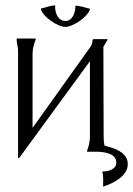

<svg xmlns="http://www.w3.org/2000/svg" viewBox="-20 -562 493 711"><path d="M366.7 -22.9Q379.9 -19.5 395 -14.6Q410.2 -9.8 423.1 -2Q436 5.9 444.6 17.6Q453.1 29.3 453.1 45.9Q453.1 62.5 444.1 75.9Q435.1 89.4 421.4 99.6Q407.7 109.9 392.1 117.2Q376.5 124.5 362.8 128.9L361.8 128.4Q361.8 115.7 362.1 101.3Q362.3 86.9 358.9 74.2L359.9 73.2Q367.2 73.2 376.2 71.5Q385.3 69.8 392.8 66.2Q400.4 62.5 405.5 56.2Q410.6 49.8 410.6 40.5Q410.6 28.8 404.8 21.2Q398.9 13.7 389.4 9.3Q379.9 4.9 368.2 2.7Q356.4 0.5 344.5 0Q332.5 -0.5 321.5 -0.2Q310.5 0 302.7 0L302.2 -2.9Q307.1 -15.6 310.1 -29.1Q313 -42.5 313 -56.6V-335.4L50.8 23.4L49.3 24.4L46.9 21V-371.6Q46.9 -383.8 44.2 -395.3Q41.5 -406.7 41.5 -418.9Q42.5 -418.9 42.7 -419.2Q43 -419.4 43.9 -419.4H108.9Q111.3 -419.4 112.3 -418.9V-415.5Q106.9 -402.8 103.8 -389.6Q100.6 -376.5 100.6 -362.8V-88.4L314 -387.2Q322.8 -398.9 322.8 -414.1L325.7 -417H376.5L378.9 -415.5L362.8 -388.7L363.8 -56.6Q363.8 -39.6 366.7 -22.9ZM260.3 -541Q273.4 -540 286.4 -536.6Q299.3 -533.2 312 -529.8L313 -527.8Q310.1 -517.1 299.6 -505.6Q289.1 -494.1 275.4 -484.6Q261.7 -475.1 247.3 -468.8Q232.9 -462.4 222.2 -462.4Q210.9 -462.4 196.5 -468.8Q182.1 -475.1 168.5 -484.9Q154.8 -494.6 144.3 -506.3Q133.8 -518.1 131.3 -528.8L132.3 -530.8Q144.5 -533.2 158 -537.4Q171.4 -541.5 183.6 -542L184.6 -541Q184.6 -539.6 184.3 -538.3Q184.1 -537.1 184.1 -535.6Q184.1 -527.3 186.3 -518.3Q188.5 -509.3 193.1 -501.7Q197.8 -494.1 204.8 -489.3Q211.9 -484.4 221.7 -484.4Q231.9 -484.4 239.3 -489.7Q246.6 -495.1 251 -503.4Q255.4 -511.7 257.3 -521.5Q259.3 -531.2 259.3 -540Z"/></svg>

Font: CAT Linz
Style: Regular
Weight: 400
Designer: Peter Wiegel
Foundry: Peter Wiegel
Version: Version 1.08